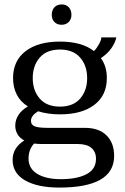

<svg xmlns="http://www.w3.org/2000/svg" viewBox="-20 -695 566 868"><path d="M214 -628Q214 -649 226 -662Q238 -675 259 -675Q279 -675 291 -662Q303 -649 303 -628Q303 -608 290.5 -595.5Q278 -583 259 -583Q238 -583 226 -595.5Q214 -608 214 -628ZM496 10Q496 153 248 153Q150 153 93.5 120.5Q37 88 37 28Q37 -27 90 -60Q69 -71 59 -88.5Q49 -106 49 -126Q49 -180 106 -214Q73 -234 56 -267Q39 -300 39 -342Q39 -420 95.5 -463.5Q152 -507 251 -507Q350 -507 405 -464Q419 -479 428.5 -497Q438 -515 438 -526H506Q501 -502 483.5 -477Q466 -452 436 -432Q463 -396 463 -342Q463 -264 406.5 -221Q350 -178 251 -178Q197 -178 152 -192Q120 -172 120 -149Q120 -130 138 -123.5Q156 -117 195 -117H364Q427 -117 461.5 -83Q496 -49 496 10ZM128 -342Q128 -286 159.5 -249.5Q191 -213 251 -213Q311 -213 342.5 -249.5Q374 -286 374 -342Q374 -398 342.5 -434.5Q311 -471 251 -471Q191 -471 159.5 -434.5Q128 -398 128 -342ZM414 23Q414 -9 393 -26.5Q372 -44 330 -44H165Q154 -44 134 -46Q109 -19 109 22Q109 67 148.5 91Q188 115 255 115Q328 115 371 92.5Q414 70 414 23Z"/></svg>

Font: Trirong
Style: Regular
Weight: 400
Version: Version 1.000